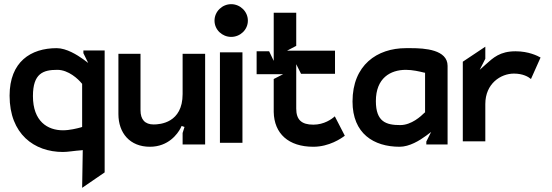

<svg xmlns="http://www.w3.org/2000/svg" viewBox="-20 -693 2646 921"><path d="M26 -234C26 -50 144 36 282 36C306 36 338 30 369 28L377 27L374 208L482 134V-451H380V-438L403 -391L379 -409C351 -429 299 -462 252 -462C128 -462 26 -397 26 -234ZM138 -232C138 -341 187 -358 255 -358C309 -358 356 -313 372 -293L374 -291V-84L368 -82C350 -77 314 -68 282 -68C208 -68 138 -111 138 -232Z M548 -146C548 -55 603 11 699 11C788 11 832 -51 846 -78C850 -85 851 -89 851 -89L865 -84L856 -55V0H964V-435H856V-242C856 -103 747 -96 717 -96C675 -96 654 -120 654 -164V-435H548Z M1009 -594C1009 -550 1046 -516 1089 -516C1132 -516 1169 -550 1169 -594C1169 -638 1132 -673 1089 -673C1046 -673 1009 -638 1009 -594ZM1035 -8H1143V-442H1035Z M1211 -337H1338L1293 -314V-156C1295 -52 1364 11 1483 11C1559 11 1617 -29 1634 -42L1586 -135C1572 -122 1535 -95 1483 -95C1426 -95 1401 -119 1401 -172V-385L1424 -339H1587V-450H1357L1401 -473V-632H1293V-401L1271 -447H1211Z M1671 -206C1671 -52 1773 11 1897 11C1944 11 1993 -19 2024 -42L2048 -60L2025 -14V0H2127V-377C2127 -455 2017 -462 1952 -462H1927C1789 -462 1671 -381 1671 -206ZM1783 -208C1783 -319 1853 -358 1927 -358C1959 -358 1993 -350 2013 -345L2019 -344V-154L2016 -152C2000 -136 1954 -93 1900 -93C1833 -93 1783 -108 1783 -208Z M2200 -15H2308V-194C2308 -292 2382 -340 2445 -340C2488 -340 2514 -325 2527 -314L2573 -417C2559 -425 2516 -447 2453 -447C2378 -447 2346 -416 2310 -384L2281 -358L2308 -411V-469L2200 -397Z"/></svg>

Font: Charger Eco
Style: Regular
Weight: 1000
Designer: Jasper
Foundry: Cannot Into Space Fonts
Version: Version 1.1